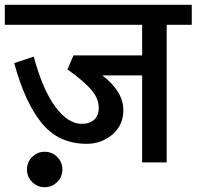

<svg xmlns="http://www.w3.org/2000/svg" viewBox="-40 -674 816 797"><path d="M756 -654V-571H652V0H550V-361H385Q472 -294 472 -217Q472 -155 427 -116Q382 -77 320 -77Q204 -77 134 -162Q64 -247 19 -412L100 -439Q137 -302 189.5 -231Q242 -160 299 -160Q333 -160 351.5 -177.5Q370 -195 370 -226Q370 -266 338 -302.5Q306 -339 240 -386L265 -444H550V-571H-20V-654ZM145 -44Q176 -44 197.5 -22.5Q219 -1 219 30Q219 60 197.5 81.5Q176 103 145 103Q115 103 93.5 81.5Q72 60 72 30Q72 -1 93.5 -22.5Q115 -44 145 -44Z"/></svg>

Font: Martel Sans DemiBold
Style: Regular
Weight: 600
Designer: Dan Reynolds and Mathieu Réguer
Foundry: Dan Reynolds and Mathieu Réguer
Version: Version 1.001;PS 001.001;hotconv 1.0.70;makeotf.lib2.5.58329